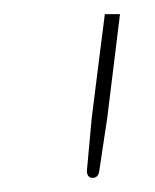

<svg xmlns="http://www.w3.org/2000/svg" viewBox="-20 -723 220 272"><path d="M150 -703 132 -556.5 120.5 -480Q119 -471 111 -471Q104 -471 103 -480L110 -556.5L128.5 -703Z"/></svg>

Font: Lato ExtraLight
Style: Italic
Weight: 275
Italic angle: -7°
Designer: Lukasz Dziedzic with Adam Twardoch and Botio Nikoltchev
Foundry: tyPoland Lukasz Dziedzic
Version: Version 2.015; 2015-08-06; http://www.latofonts.com/